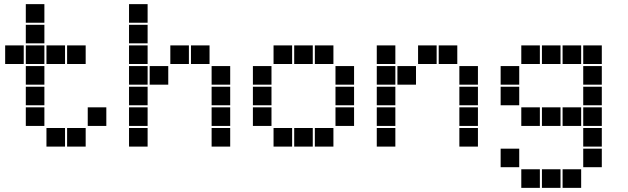

<svg xmlns="http://www.w3.org/2000/svg" viewBox="-20 -715 3040 930"><path d="M106 -695Q105 -695 105 -695Q105 -695 105 -694V-606Q105 -605 105 -605Q105 -605 106 -605H194Q195 -605 195 -605Q195 -605 195 -606V-694Q195 -695 195 -695Q195 -695 194 -695ZM106 -595Q105 -595 105 -595Q105 -595 105 -594V-506Q105 -505 105 -505Q105 -505 106 -505H194Q195 -505 195 -505Q195 -505 195 -506V-594Q195 -595 195 -595Q195 -595 194 -595ZM6 -495Q5 -495 5 -495Q5 -495 5 -494V-406Q5 -405 5 -405Q5 -405 6 -405H94Q95 -405 95 -405Q95 -405 95 -406V-494Q95 -495 95 -495Q95 -495 94 -495ZM106 -495Q105 -495 105 -495Q105 -495 105 -494V-406Q105 -405 105 -405Q105 -405 106 -405H194Q195 -405 195 -405Q195 -405 195 -406V-494Q195 -495 195 -495Q195 -495 194 -495ZM206 -495Q205 -495 205 -495Q205 -495 205 -494V-406Q205 -405 205 -405Q205 -405 206 -405H294Q295 -405 295 -405Q295 -405 295 -406V-494Q295 -495 295 -495Q295 -495 294 -495ZM306 -495Q305 -495 305 -495Q305 -495 305 -494V-406Q305 -405 305 -405Q305 -405 306 -405H394Q395 -405 395 -405Q395 -405 395 -406V-494Q395 -495 395 -495Q395 -495 394 -495ZM106 -395Q105 -395 105 -395Q105 -395 105 -394V-306Q105 -305 105 -305Q105 -305 106 -305H194Q195 -305 195 -305Q195 -305 195 -306V-394Q195 -395 195 -395Q195 -395 194 -395ZM106 -295Q105 -295 105 -295Q105 -295 105 -294V-206Q105 -205 105 -205Q105 -205 106 -205H194Q195 -205 195 -205Q195 -205 195 -206V-294Q195 -295 195 -295Q195 -295 194 -295ZM106 -195Q105 -195 105 -195Q105 -195 105 -194V-106Q105 -105 105 -105Q105 -105 106 -105H194Q195 -105 195 -105Q195 -105 195 -106V-194Q195 -195 195 -195Q195 -195 194 -195ZM406 -195Q405 -195 405 -195Q405 -195 405 -194V-106Q405 -105 405 -105Q405 -105 406 -105H494Q495 -105 495 -105Q495 -105 495 -106V-194Q495 -195 495 -195Q495 -195 494 -195ZM206 -95Q205 -95 205 -95Q205 -95 205 -94V-6Q205 -5 205 -5Q205 -5 206 -5H294Q295 -5 295 -5Q295 -5 295 -6V-94Q295 -95 295 -95Q295 -95 294 -95ZM306 -95Q305 -95 305 -95Q305 -95 305 -94V-6Q305 -5 305 -5Q305 -5 306 -5H394Q395 -5 395 -5Q395 -5 395 -6V-94Q395 -95 395 -95Q395 -95 394 -95Z M606 -695Q605 -695 605 -695Q605 -695 605 -694V-606Q605 -605 605 -605Q605 -605 606 -605H694Q695 -605 695 -605Q695 -605 695 -606V-694Q695 -695 695 -695Q695 -695 694 -695ZM606 -595Q605 -595 605 -595Q605 -595 605 -594V-506Q605 -505 605 -505Q605 -505 606 -505H694Q695 -505 695 -505Q695 -505 695 -506V-594Q695 -595 695 -595Q695 -595 694 -595ZM606 -495Q605 -495 605 -495Q605 -495 605 -494V-406Q605 -405 605 -405Q605 -405 606 -405H694Q695 -405 695 -405Q695 -405 695 -406V-494Q695 -495 695 -495Q695 -495 694 -495ZM806 -495Q805 -495 805 -495Q805 -495 805 -494V-406Q805 -405 805 -405Q805 -405 806 -405H894Q895 -405 895 -405Q895 -405 895 -406V-494Q895 -495 895 -495Q895 -495 894 -495ZM906 -495Q905 -495 905 -495Q905 -495 905 -494V-406Q905 -405 905 -405Q905 -405 906 -405H994Q995 -405 995 -405Q995 -405 995 -406V-494Q995 -495 995 -495Q995 -495 994 -495ZM606 -395Q605 -395 605 -395Q605 -395 605 -394V-306Q605 -305 605 -305Q605 -305 606 -305H694Q695 -305 695 -305Q695 -305 695 -306V-394Q695 -395 695 -395Q695 -395 694 -395ZM706 -395Q705 -395 705 -395Q705 -395 705 -394V-306Q705 -305 705 -305Q705 -305 706 -305H794Q795 -305 795 -305Q795 -305 795 -306V-394Q795 -395 795 -395Q795 -395 794 -395ZM1006 -395Q1005 -395 1005 -395Q1005 -395 1005 -394V-306Q1005 -305 1005 -305Q1005 -305 1006 -305H1094Q1095 -305 1095 -305Q1095 -305 1095 -306V-394Q1095 -395 1095 -395Q1095 -395 1094 -395ZM606 -295Q605 -295 605 -295Q605 -295 605 -294V-206Q605 -205 605 -205Q605 -205 606 -205H694Q695 -205 695 -205Q695 -205 695 -206V-294Q695 -295 695 -295Q695 -295 694 -295ZM1006 -295Q1005 -295 1005 -295Q1005 -295 1005 -294V-206Q1005 -205 1005 -205Q1005 -205 1006 -205H1094Q1095 -205 1095 -205Q1095 -205 1095 -206V-294Q1095 -295 1095 -295Q1095 -295 1094 -295ZM606 -195Q605 -195 605 -195Q605 -195 605 -194V-106Q605 -105 605 -105Q605 -105 606 -105H694Q695 -105 695 -105Q695 -105 695 -106V-194Q695 -195 695 -195Q695 -195 694 -195ZM1006 -195Q1005 -195 1005 -195Q1005 -195 1005 -194V-106Q1005 -105 1005 -105Q1005 -105 1006 -105H1094Q1095 -105 1095 -105Q1095 -105 1095 -106V-194Q1095 -195 1095 -195Q1095 -195 1094 -195ZM606 -95Q605 -95 605 -95Q605 -95 605 -94V-6Q605 -5 605 -5Q605 -5 606 -5H694Q695 -5 695 -5Q695 -5 695 -6V-94Q695 -95 695 -95Q695 -95 694 -95ZM1006 -95Q1005 -95 1005 -95Q1005 -95 1005 -94V-6Q1005 -5 1005 -5Q1005 -5 1006 -5H1094Q1095 -5 1095 -5Q1095 -5 1095 -6V-94Q1095 -95 1095 -95Q1095 -95 1094 -95Z M1306 -495Q1305 -495 1305 -495Q1305 -495 1305 -494V-406Q1305 -405 1305 -405Q1305 -405 1306 -405H1394Q1395 -405 1395 -405Q1395 -405 1395 -406V-494Q1395 -495 1395 -495Q1395 -495 1394 -495ZM1406 -495Q1405 -495 1405 -495Q1405 -495 1405 -494V-406Q1405 -405 1405 -405Q1405 -405 1406 -405H1494Q1495 -405 1495 -405Q1495 -405 1495 -406V-494Q1495 -495 1495 -495Q1495 -495 1494 -495ZM1506 -495Q1505 -495 1505 -495Q1505 -495 1505 -494V-406Q1505 -405 1505 -405Q1505 -405 1506 -405H1594Q1595 -405 1595 -405Q1595 -405 1595 -406V-494Q1595 -495 1595 -495Q1595 -495 1594 -495ZM1206 -395Q1205 -395 1205 -395Q1205 -395 1205 -394V-306Q1205 -305 1205 -305Q1205 -305 1206 -305H1294Q1295 -305 1295 -305Q1295 -305 1295 -306V-394Q1295 -395 1295 -395Q1295 -395 1294 -395ZM1606 -395Q1605 -395 1605 -395Q1605 -395 1605 -394V-306Q1605 -305 1605 -305Q1605 -305 1606 -305H1694Q1695 -305 1695 -305Q1695 -305 1695 -306V-394Q1695 -395 1695 -395Q1695 -395 1694 -395ZM1206 -295Q1205 -295 1205 -295Q1205 -295 1205 -294V-206Q1205 -205 1205 -205Q1205 -205 1206 -205H1294Q1295 -205 1295 -205Q1295 -205 1295 -206V-294Q1295 -295 1295 -295Q1295 -295 1294 -295ZM1606 -295Q1605 -295 1605 -295Q1605 -295 1605 -294V-206Q1605 -205 1605 -205Q1605 -205 1606 -205H1694Q1695 -205 1695 -205Q1695 -205 1695 -206V-294Q1695 -295 1695 -295Q1695 -295 1694 -295ZM1206 -195Q1205 -195 1205 -195Q1205 -195 1205 -194V-106Q1205 -105 1205 -105Q1205 -105 1206 -105H1294Q1295 -105 1295 -105Q1295 -105 1295 -106V-194Q1295 -195 1295 -195Q1295 -195 1294 -195ZM1606 -195Q1605 -195 1605 -195Q1605 -195 1605 -194V-106Q1605 -105 1605 -105Q1605 -105 1606 -105H1694Q1695 -105 1695 -105Q1695 -105 1695 -106V-194Q1695 -195 1695 -195Q1695 -195 1694 -195ZM1306 -95Q1305 -95 1305 -95Q1305 -95 1305 -94V-6Q1305 -5 1305 -5Q1305 -5 1306 -5H1394Q1395 -5 1395 -5Q1395 -5 1395 -6V-94Q1395 -95 1395 -95Q1395 -95 1394 -95ZM1406 -95Q1405 -95 1405 -95Q1405 -95 1405 -94V-6Q1405 -5 1405 -5Q1405 -5 1406 -5H1494Q1495 -5 1495 -5Q1495 -5 1495 -6V-94Q1495 -95 1495 -95Q1495 -95 1494 -95ZM1506 -95Q1505 -95 1505 -95Q1505 -95 1505 -94V-6Q1505 -5 1505 -5Q1505 -5 1506 -5H1594Q1595 -5 1595 -5Q1595 -5 1595 -6V-94Q1595 -95 1595 -95Q1595 -95 1594 -95Z M1806 -495Q1805 -495 1805 -495Q1805 -495 1805 -494V-406Q1805 -405 1805 -405Q1805 -405 1806 -405H1894Q1895 -405 1895 -405Q1895 -405 1895 -406V-494Q1895 -495 1895 -495Q1895 -495 1894 -495ZM2006 -495Q2005 -495 2005 -495Q2005 -495 2005 -494V-406Q2005 -405 2005 -405Q2005 -405 2006 -405H2094Q2095 -405 2095 -405Q2095 -405 2095 -406V-494Q2095 -495 2095 -495Q2095 -495 2094 -495ZM2106 -495Q2105 -495 2105 -495Q2105 -495 2105 -494V-406Q2105 -405 2105 -405Q2105 -405 2106 -405H2194Q2195 -405 2195 -405Q2195 -405 2195 -406V-494Q2195 -495 2195 -495Q2195 -495 2194 -495ZM1806 -395Q1805 -395 1805 -395Q1805 -395 1805 -394V-306Q1805 -305 1805 -305Q1805 -305 1806 -305H1894Q1895 -305 1895 -305Q1895 -305 1895 -306V-394Q1895 -395 1895 -395Q1895 -395 1894 -395ZM1906 -395Q1905 -395 1905 -395Q1905 -395 1905 -394V-306Q1905 -305 1905 -305Q1905 -305 1906 -305H1994Q1995 -305 1995 -305Q1995 -305 1995 -306V-394Q1995 -395 1995 -395Q1995 -395 1994 -395ZM2206 -395Q2205 -395 2205 -395Q2205 -395 2205 -394V-306Q2205 -305 2205 -305Q2205 -305 2206 -305H2294Q2295 -305 2295 -305Q2295 -305 2295 -306V-394Q2295 -395 2295 -395Q2295 -395 2294 -395ZM1806 -295Q1805 -295 1805 -295Q1805 -295 1805 -294V-206Q1805 -205 1805 -205Q1805 -205 1806 -205H1894Q1895 -205 1895 -205Q1895 -205 1895 -206V-294Q1895 -295 1895 -295Q1895 -295 1894 -295ZM2206 -295Q2205 -295 2205 -295Q2205 -295 2205 -294V-206Q2205 -205 2205 -205Q2205 -205 2206 -205H2294Q2295 -205 2295 -205Q2295 -205 2295 -206V-294Q2295 -295 2295 -295Q2295 -295 2294 -295ZM1806 -195Q1805 -195 1805 -195Q1805 -195 1805 -194V-106Q1805 -105 1805 -105Q1805 -105 1806 -105H1894Q1895 -105 1895 -105Q1895 -105 1895 -106V-194Q1895 -195 1895 -195Q1895 -195 1894 -195ZM2206 -195Q2205 -195 2205 -195Q2205 -195 2205 -194V-106Q2205 -105 2205 -105Q2205 -105 2206 -105H2294Q2295 -105 2295 -105Q2295 -105 2295 -106V-194Q2295 -195 2295 -195Q2295 -195 2294 -195ZM1806 -95Q1805 -95 1805 -95Q1805 -95 1805 -94V-6Q1805 -5 1805 -5Q1805 -5 1806 -5H1894Q1895 -5 1895 -5Q1895 -5 1895 -6V-94Q1895 -95 1895 -95Q1895 -95 1894 -95ZM2206 -95Q2205 -95 2205 -95Q2205 -95 2205 -94V-6Q2205 -5 2205 -5Q2205 -5 2206 -5H2294Q2295 -5 2295 -5Q2295 -5 2295 -6V-94Q2295 -95 2295 -95Q2295 -95 2294 -95Z M2506 -495Q2505 -495 2505 -495Q2505 -495 2505 -494V-406Q2505 -405 2505 -405Q2505 -405 2506 -405H2594Q2595 -405 2595 -405Q2595 -405 2595 -406V-494Q2595 -495 2595 -495Q2595 -495 2594 -495ZM2606 -495Q2605 -495 2605 -495Q2605 -495 2605 -494V-406Q2605 -405 2605 -405Q2605 -405 2606 -405H2694Q2695 -405 2695 -405Q2695 -405 2695 -406V-494Q2695 -495 2695 -495Q2695 -495 2694 -495ZM2706 -495Q2705 -495 2705 -495Q2705 -495 2705 -494V-406Q2705 -405 2705 -405Q2705 -405 2706 -405H2794Q2795 -405 2795 -405Q2795 -405 2795 -406V-494Q2795 -495 2795 -495Q2795 -495 2794 -495ZM2806 -495Q2805 -495 2805 -495Q2805 -495 2805 -494V-406Q2805 -405 2805 -405Q2805 -405 2806 -405H2894Q2895 -405 2895 -405Q2895 -405 2895 -406V-494Q2895 -495 2895 -495Q2895 -495 2894 -495ZM2406 -395Q2405 -395 2405 -395Q2405 -395 2405 -394V-306Q2405 -305 2405 -305Q2405 -305 2406 -305H2494Q2495 -305 2495 -305Q2495 -305 2495 -306V-394Q2495 -395 2495 -395Q2495 -395 2494 -395ZM2806 -395Q2805 -395 2805 -395Q2805 -395 2805 -394V-306Q2805 -305 2805 -305Q2805 -305 2806 -305H2894Q2895 -305 2895 -305Q2895 -305 2895 -306V-394Q2895 -395 2895 -395Q2895 -395 2894 -395ZM2406 -295Q2405 -295 2405 -295Q2405 -295 2405 -294V-206Q2405 -205 2405 -205Q2405 -205 2406 -205H2494Q2495 -205 2495 -205Q2495 -205 2495 -206V-294Q2495 -295 2495 -295Q2495 -295 2494 -295ZM2806 -295Q2805 -295 2805 -295Q2805 -295 2805 -294V-206Q2805 -205 2805 -205Q2805 -205 2806 -205H2894Q2895 -205 2895 -205Q2895 -205 2895 -206V-294Q2895 -295 2895 -295Q2895 -295 2894 -295ZM2506 -195Q2505 -195 2505 -195Q2505 -195 2505 -194V-106Q2505 -105 2505 -105Q2505 -105 2506 -105H2594Q2595 -105 2595 -105Q2595 -105 2595 -106V-194Q2595 -195 2595 -195Q2595 -195 2594 -195ZM2606 -195Q2605 -195 2605 -195Q2605 -195 2605 -194V-106Q2605 -105 2605 -105Q2605 -105 2606 -105H2694Q2695 -105 2695 -105Q2695 -105 2695 -106V-194Q2695 -195 2695 -195Q2695 -195 2694 -195ZM2706 -195Q2705 -195 2705 -195Q2705 -195 2705 -194V-106Q2705 -105 2705 -105Q2705 -105 2706 -105H2794Q2795 -105 2795 -105Q2795 -105 2795 -106V-194Q2795 -195 2795 -195Q2795 -195 2794 -195ZM2806 -195Q2805 -195 2805 -195Q2805 -195 2805 -194V-106Q2805 -105 2805 -105Q2805 -105 2806 -105H2894Q2895 -105 2895 -105Q2895 -105 2895 -106V-194Q2895 -195 2895 -195Q2895 -195 2894 -195ZM2806 -95Q2805 -95 2805 -95Q2805 -95 2805 -94V-6Q2805 -5 2805 -5Q2805 -5 2806 -5H2894Q2895 -5 2895 -5Q2895 -5 2895 -6V-94Q2895 -95 2895 -95Q2895 -95 2894 -95ZM2406 5Q2405 5 2405 5Q2405 5 2405 6V94Q2405 95 2405 95Q2405 95 2406 95H2494Q2495 95 2495 95Q2495 95 2495 94V6Q2495 5 2495 5Q2495 5 2494 5ZM2806 5Q2805 5 2805 5Q2805 5 2805 6V94Q2805 95 2805 95Q2805 95 2806 95H2894Q2895 95 2895 95Q2895 95 2895 94V6Q2895 5 2895 5Q2895 5 2894 5ZM2506 105Q2505 105 2505 105Q2505 105 2505 106V194Q2505 195 2505 195Q2505 195 2506 195H2594Q2595 195 2595 195Q2595 195 2595 194V106Q2595 105 2595 105Q2595 105 2594 105ZM2606 105Q2605 105 2605 105Q2605 105 2605 106V194Q2605 195 2605 195Q2605 195 2606 195H2694Q2695 195 2695 195Q2695 195 2695 194V106Q2695 105 2695 105Q2695 105 2694 105ZM2706 105Q2705 105 2705 105Q2705 105 2705 106V194Q2705 195 2705 195Q2705 195 2706 195H2794Q2795 195 2795 195Q2795 195 2795 194V106Q2795 105 2795 105Q2795 105 2794 105Z"/></svg>

Font: Doto Black
Style: Regular
Weight: 900
Version: Version 1.000